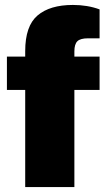

<svg xmlns="http://www.w3.org/2000/svg" viewBox="-20 -757 429 777"><path d="M275 -737Q334 -737 383 -719V-602H337Q305 -602 293 -590Q281 -578 281 -549V-528H383V-393H281V0H82V-393H8V-528H82V-550Q82 -652 132 -694.5Q182 -737 275 -737Z"/></svg>

Font: Archicoco
Style: Regular
Weight: 400
Designer: Hector Gatti
Foundry: Hector Gatti
Version: 1.002